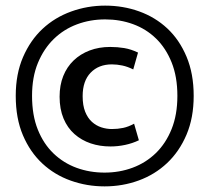

<svg xmlns="http://www.w3.org/2000/svg" viewBox="-20 -654 745 683"><path d="M378 -195Q399 -195 418 -199Q437 -203 457 -214L474 -155Q451 -144 425 -138.5Q399 -133 373 -133Q335 -133 302.5 -144Q270 -155 245 -177Q220 -199 206 -232.5Q192 -266 192 -310Q192 -351 205 -383.5Q218 -416 242 -439Q266 -462 299 -474.5Q332 -487 372 -487Q398 -487 422 -483Q446 -479 471 -467L454 -407Q434 -417 415 -421Q396 -425 378 -425Q331 -425 302.5 -395.5Q274 -366 274 -312Q274 -279 283 -256.5Q292 -234 307 -220.5Q322 -207 340.5 -201Q359 -195 378 -195ZM354 -634Q418 -634 475 -613.5Q532 -593 575 -553Q618 -513 643.5 -452.5Q669 -392 669 -313Q669 -235 643.5 -175Q618 -115 574.5 -74Q531 -33 473.5 -12Q416 9 352 9Q289 9 231.5 -11.5Q174 -32 130.5 -72.5Q87 -113 61.5 -173Q36 -233 36 -313Q36 -391 62 -451Q88 -511 131.5 -551.5Q175 -592 233 -613Q291 -634 354 -634ZM354 -585Q301 -585 254 -567.5Q207 -550 171.5 -515.5Q136 -481 115 -430.5Q94 -380 94 -313Q94 -244 114.5 -193Q135 -142 170.5 -108Q206 -74 252.5 -57Q299 -40 352 -40Q405 -40 452 -57.5Q499 -75 534.5 -109.5Q570 -144 590.5 -195Q611 -246 611 -313Q611 -381 590.5 -432Q570 -483 535 -517Q500 -551 453.5 -568Q407 -585 354 -585Z"/></svg>

Font: Ek Mukta ExtraBold
Style: Regular
Weight: 800
Designer: Girish Dalvi and Yashodeep Gholap
Foundry: Ek Type
Version: Version 2.538;PS 1.002;hotconv 16.6.51;makeotf.lib2.5.65220;